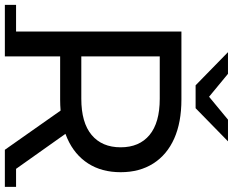

<svg xmlns="http://www.w3.org/2000/svg" viewBox="-104 -824 936 771"><g transform="rotate(90 363.5 -439.0)"><path d="M105 0V-700H378Q470 -700 535 -671Q600 -642 635 -587Q670 -532 670 -456Q670 -380 635 -325.5Q600 -271 535 -242Q470 -213 378 -213H160L205 -259V0ZM580 9 395 -254H502L682 0ZM205 -249 160 -298H375Q471 -298 520.5 -339.5Q570 -381 570 -456Q570 -531 520.5 -572Q471 -613 375 -613H160L205 -663ZM-2 -36H205V9H-2ZM580 -36H729V9H580ZM321 -757 188 -887H275L407 -778H327L459 -887H546L413 -757Z"/></g></svg>

Font: Montserrat Underline Thin Medium
Style: Regular
Weight: 500
Version: Version 9.000